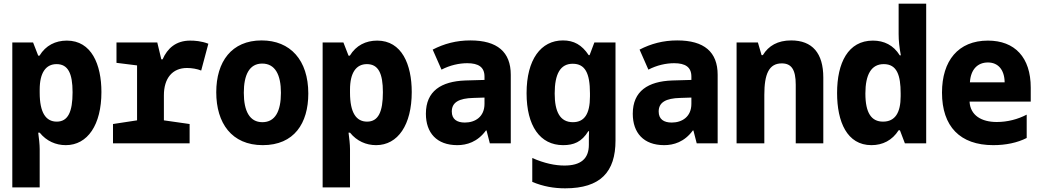

<svg xmlns="http://www.w3.org/2000/svg" viewBox="-20 -780 5670 1045"><path d="M47 240H196V31C196 7 192 -29 188 -58H196C233 -12 284 10 338 10C457 10 532 -101 532 -279C532 -429 478 -559 344 -559C282 -559 229 -533 195 -477H188L160 -549H47ZM289 -118C230 -118 196 -166 196 -276V-292C196 -385 230 -431 288 -431C350 -431 375 -381 375 -278C375 -171 350 -118 289 -118Z M595 0H1012V-105L872 -125V-261C872 -354 918 -410 998 -410C1023 -410 1054 -405 1075 -396L1114 -542C1075 -557 1039 -559 1015 -559C938 -559 891 -517 865 -457H858L836 -549H614V-438L726 -424V-125L595 -105Z M1410 10C1581 10 1658 -109 1658 -271C1658 -453 1560 -560 1404 -560C1240 -560 1157 -444 1157 -278C1157 -110 1241 10 1410 10ZM1408 -115C1339 -115 1307 -175 1307 -275C1307 -372 1337 -434 1407 -434C1477 -434 1509 -374 1509 -275C1509 -175 1478 -115 1408 -115Z M1736 240H1885V31C1885 7 1881 -29 1877 -58H1885C1922 -12 1973 10 2027 10C2146 10 2221 -101 2221 -279C2221 -429 2167 -559 2033 -559C1971 -559 1918 -533 1884 -477H1877L1849 -549H1736ZM1978 -118C1919 -118 1885 -166 1885 -276V-292C1885 -385 1919 -431 1977 -431C2039 -431 2064 -381 2064 -278C2064 -171 2039 -118 1978 -118Z M2469 10C2520 10 2579 -7 2625 -70H2628L2646 0H2760V-373C2760 -497 2687 -560 2540 -560C2463 -560 2397 -542 2335 -510L2383 -401C2429 -425 2479 -436 2523 -436C2584 -436 2617 -415 2617 -363V-345L2512 -342C2382 -337 2298 -285 2298 -161C2298 -57 2357 10 2469 10ZM2510 -113C2467 -113 2439 -131 2439 -173C2439 -223 2478 -245 2556 -247L2617 -249V-215C2617 -145 2567 -113 2510 -113Z M3056 245C3249 245 3330 155 3330 -15V-549H3215L3189 -480H3184C3147 -536 3103 -560 3044 -560C2924 -560 2846 -456 2846 -273C2846 -95 2919 10 3045 10C3102 10 3146 -7 3182 -66H3186C3185 -44 3185 -27 3185 -4V8C3185 85 3140 121 3052 121C3001 121 2943 109 2877 80V210C2937 235 2995 245 3056 245ZM3098 -115C3028 -115 2999 -172 2999 -271C2999 -378 3030 -433 3097 -433C3164 -433 3191 -383 3191 -272V-255C3191 -159 3160 -115 3098 -115Z M3595 10C3646 10 3705 -7 3751 -70H3754L3772 0H3886V-373C3886 -497 3813 -560 3666 -560C3589 -560 3523 -542 3461 -510L3509 -401C3555 -425 3605 -436 3649 -436C3710 -436 3743 -415 3743 -363V-345L3638 -342C3508 -337 3424 -285 3424 -161C3424 -57 3483 10 3595 10ZM3636 -113C3593 -113 3565 -131 3565 -173C3565 -223 3604 -245 3682 -247L3743 -249V-215C3743 -145 3693 -113 3636 -113Z M3989 0H4140V-264C4140 -377 4165 -435 4235 -435C4287 -435 4311 -402 4311 -319V0H4461V-358C4461 -491 4401 -560 4286 -560C4213 -560 4163 -531 4132 -480H4125L4105 -549H3989Z M4723 10C4784 10 4836 -16 4871 -71H4878L4905 0H5021V-760H4871V-595C4871 -557 4875 -522 4883 -479H4877C4843 -534 4792 -559 4731 -559C4596 -559 4536 -438 4536 -274C4536 -117 4590 10 4723 10ZM4786 -118C4723 -118 4690 -165 4690 -271C4690 -374 4722 -431 4790 -431C4862 -431 4882 -370 4882 -272V-256C4882 -167 4852 -118 4786 -118Z M5386 10C5454 10 5517 -3 5568 -29V-156C5520 -131 5464 -116 5405 -116C5322 -116 5261 -152 5257 -227H5590V-303C5590 -468 5503 -559 5357 -559C5195 -559 5107 -449 5107 -276C5107 -92 5205 10 5386 10ZM5448 -332H5259C5263 -401 5300 -440 5357 -440C5411 -440 5447 -402 5448 -332Z"/></svg>

Font: Noto Sans Mono SemiCondensed ExtraBold
Style: Regular
Weight: 800
Width: 4
Designer: Monotype Design Team
Foundry: Monotype Imaging Inc.
Version: Version 2.014